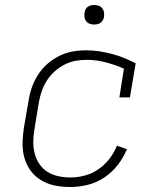

<svg xmlns="http://www.w3.org/2000/svg" viewBox="-20 -739 640 767"><path d="M261 8Q238 8 215.5 5Q193 2 172.5 -5.5Q152 -13 134.5 -25.5Q117 -38 104 -55Q91 -72 83 -92.5Q75 -113 72 -135Q69 -157 70.5 -180Q72 -203 75 -226L94 -336Q98 -363 107 -389Q116 -415 131.5 -439.5Q147 -464 169 -483.5Q191 -503 216.5 -515.5Q242 -528 269 -533Q296 -538 324 -538Q351 -538 377 -534Q403 -530 427.5 -523.5Q452 -517 475.5 -507.5Q499 -498 522 -486L499 -350H457L475 -465Q440 -480 402.5 -490Q365 -500 325 -500Q302 -500 279.5 -495.5Q257 -491 236 -480Q215 -469 197 -452.5Q179 -436 166.5 -416Q154 -396 146.5 -374Q139 -352 135 -329L117 -219Q113 -195 113 -170.5Q113 -146 119 -124Q125 -102 138 -83Q151 -64 170.5 -52Q190 -40 213.5 -35Q237 -30 261 -30Q289 -30 318 -37.5Q347 -45 372.5 -62.5Q398 -80 417 -104.5Q436 -129 447 -157L487 -143Q473 -109 450 -79.5Q427 -50 396 -29.5Q365 -9 330 -0.5Q295 8 261 8ZM356 -641Q347 -641 338.5 -644Q330 -647 324.5 -654Q319 -661 317.5 -670.5Q316 -680 318 -690Q319 -696 322 -702Q325 -708 331 -712Q337 -716 343.5 -717.5Q350 -719 356 -719Q366 -719 374.5 -716Q383 -713 388.5 -706Q394 -699 395.5 -689.5Q397 -680 395 -670Q394 -664 390.5 -658Q387 -652 381.5 -648Q376 -644 369.5 -642.5Q363 -641 356 -641Z"/></svg>

Font: Iosevka Slab XLtEx
Style: Italic
Weight: 200
Width: 7
Italic angle: -9°
Monospace: yes
Designer: Belleve Invis
Foundry: Belleve Invis
Version: Version 11.1.0; ttfautohint (v1.8.3)